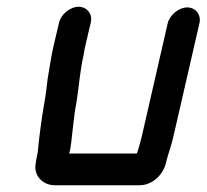

<svg xmlns="http://www.w3.org/2000/svg" viewBox="-20 -521 612 569"><path d="M155 -454 139 -386C131 -353 127 -319 121 -286C119 -268 115 -233 111 -214C103 -168 96 -115 92 -71L89 -56C87 -47 86 -38 85 -31C82 1 107 28 143 28H394C431 28 464 -3 472 -39C478 -65 488 -89 494 -117L571 -452C577 -477 560 -499 535 -499C510 -499 483 -477 477 -452L400 -116C398 -107 387 -66 385 -66H185L188 -78L191 -98C194 -129 198 -157 202 -192L207 -220C214 -264 217 -312 228 -359C229 -368 231 -377 233 -386L249 -454C255 -479 238 -501 213 -501C188 -501 161 -479 155 -454Z"/></svg>

Font: Electronic
Style: ExBlkIt
Weight: 900
Version: Version 1.011